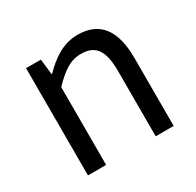

<svg xmlns="http://www.w3.org/2000/svg" viewBox="-126 -700 861 842"><g transform="rotate(-30 305.0 -278.5)"><path d="M92 0H184V-394C238 -449 276 -477 332 -477C404 -477 435 -434 435 -332V0H526V-344C526 -482 474 -557 360 -557C286 -557 229 -516 178 -464H176L167 -543H92Z"/></g></svg>

Font: ChiuKong Gothic CL
Style: Regular
Weight: 400
Designer: Ryoko NISHIZUKA 西塚涼子 (kana, bopomofo & ideographs); Paul D. Hunt (Latin, Greek & Cyrillic); Sandoll Communications 산돌커뮤니
Foundry: Adobe
Version: Version 1.300